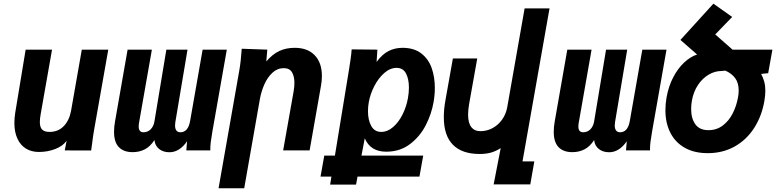

<svg xmlns="http://www.w3.org/2000/svg" viewBox="-20 -821 4240 1048"><path d="M58.5 -150Q58.5 -176 63 -205L120 -550H264L202 -198Q197.5 -173.5 197.5 -154Q197.5 -127 209.8 -114Q222 -101 250.5 -101Q297.5 -101 328 -132.5Q358.5 -164 368 -217L426.5 -550H571L494 -114Q488 -81.5 483 -39L477.5 0.5L333.5 0L343.5 -52.5Q323 -23.5 281.2 -7.5Q239.5 8.5 192.5 8.5Q151.5 8.5 121.2 -10.2Q91 -29 74.8 -64.8Q58.5 -100.5 58.5 -150Z M1128 0H997L1001 -50Q982 -21.5 957.5 -5.8Q933 10 905 10Q870.5 10 848.2 -8Q826 -26 823 -56.5Q799.5 -20.5 769.8 -5.5Q740 9.5 704 9.5Q655 9.5 628.8 -17.8Q602.5 -45 602.5 -101.5Q602.5 -129.5 608 -159L676.5 -550H809L739 -151.5Q737 -141 737 -130.5Q737 -99 763 -99Q786.5 -99 802.5 -115.2Q818.5 -131.5 823 -158.5L888 -550H1003.5L937 -154Q935.5 -144.5 935.5 -136Q935.5 -118 943 -108.5Q950.5 -99 964.5 -99Q1006.5 -99 1017.5 -159.5L1086 -550H1218L1139 -101.5Q1133.5 -70 1130.5 -46.2Q1127.5 -22.5 1128 0Z M1299.5 -555 1439 -550 1433.5 -485.5Q1467.5 -525.5 1504.8 -542.8Q1542 -560 1589 -560Q1659 -560 1698 -519.2Q1737 -478.5 1737 -406.5Q1737 -379.5 1732 -352.5L1670 0H1525.5L1582.5 -321Q1587 -348 1587 -369Q1587 -404 1573.8 -426.5Q1560.5 -449 1529 -449Q1494 -449 1467 -424Q1440 -399 1423 -360.5Q1406 -322 1398.5 -280L1313 206.5H1173L1286 -435.5Q1295 -486.5 1299.5 -555Z M1750 28.5H1808L1884.5 -438Q1889.5 -469.5 1893.8 -498.8Q1898 -528 1899.5 -551.5L2040 -550L2035.5 -483Q2066.5 -525 2101 -542.5Q2135.5 -560 2177 -560Q2239.5 -560 2279 -529.8Q2318.5 -499.5 2336 -450.2Q2353.5 -401 2353.5 -341.5Q2353.5 -303 2346.5 -263.5Q2335.5 -199 2303.8 -137.2Q2272 -75.5 2217.5 -34.2Q2163 7 2088 7Q2002 7 1971 -66L1953 28.5H2290L2269.5 143H1931.5L1923.5 186.5H1782L1789 143H1729.5ZM2206.5 -284.5Q2212 -314.5 2212 -342.5Q2212 -390 2196 -420.2Q2180 -450.5 2144.5 -450.5Q2109.5 -450.5 2077.8 -422.8Q2046 -395 2023.5 -351.8Q2001 -308.5 1993 -263.5Q1988.5 -239 1988.5 -214.5Q1988.5 -165.5 2006.5 -133.2Q2024.5 -101 2060.5 -101Q2095.5 -101 2126.2 -128Q2157 -155 2177.8 -197.2Q2198.5 -239.5 2206.5 -284.5Z M2598.5 19.5Q2501.5 19.5 2452 -31Q2402.5 -81.5 2402.5 -181Q2402.5 -225.5 2411 -272L2452 -502H2585L2541 -255.5Q2535 -222 2535 -195.5Q2535 -150.5 2552.2 -127.8Q2569.5 -105 2603 -105Q2636.5 -105 2667.5 -121.2Q2698.5 -137.5 2720 -167.2Q2741.5 -197 2748.5 -235L2843.5 -775H2979.5L2832 60H2896.5L2874.5 185.5H2674.5L2713 -12.5Q2686.5 4.5 2659.5 12Q2632.5 19.5 2598.5 19.5Z M3528 0H3397L3401 -50Q3382 -21.5 3357.5 -5.8Q3333 10 3305 10Q3270.5 10 3248.2 -8Q3226 -26 3223 -56.5Q3199.5 -20.5 3169.8 -5.5Q3140 9.5 3104 9.5Q3055 9.5 3028.8 -17.8Q3002.5 -45 3002.5 -101.5Q3002.5 -129.5 3008 -159L3076.5 -550H3209L3139 -151.5Q3137 -141 3137 -130.5Q3137 -99 3163 -99Q3186.5 -99 3202.5 -115.2Q3218.5 -131.5 3223 -158.5L3288 -550H3403.5L3337 -154Q3335.5 -144.5 3335.5 -136Q3335.5 -118 3343 -108.5Q3350.5 -99 3364.5 -99Q3406.5 -99 3417.5 -159.5L3486 -550H3618L3539 -101.5Q3533.5 -70 3530.5 -46.2Q3527.5 -22.5 3528 0Z M3612 -219.5Q3612 -255 3618.5 -290.5Q3629 -349.5 3654.2 -398.2Q3679.5 -447 3713.8 -479.2Q3748 -511.5 3785 -523.5L3694 -603L3874 -801L3976.5 -728.5L3884 -633L3978.5 -550H4196L4173 -421.5L4134.5 -417.5Q4146 -396 4151.8 -374Q4157.5 -352 4157.5 -325Q4157.5 -301.5 4152 -268.5Q4137.5 -186 4096 -121.8Q4054.5 -57.5 3989.8 -21.2Q3925 15 3843 15Q3769.5 15 3717.5 -14.5Q3665.5 -44 3638.8 -97Q3612 -150 3612 -219.5ZM4008.5 -290.5Q4012 -308.5 4012 -326.5Q4012 -368.5 3992.8 -394.5Q3973.5 -420.5 3939 -435.5L3918.5 -433.5Q3882.5 -433.5 3848.8 -414Q3815 -394.5 3790.2 -357.8Q3765.5 -321 3756.5 -271.5Q3752.5 -246.5 3752.5 -225.5Q3752.5 -174.5 3775.5 -142.5Q3798.5 -110.5 3847 -110.5Q3891.5 -110.5 3925 -135.8Q3958.5 -161 3979.2 -201.8Q4000 -242.5 4008.5 -290.5Z"/></svg>

Font: JuliaMono ExtraBoldItalic
Style: Regular
Weight: 800
Italic angle: -9°
Monospace: yes
Designer: cormullion
Foundry: corm
Version: Version 0.049; ttfautohint (v1.8.4)